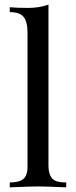

<svg xmlns="http://www.w3.org/2000/svg" viewBox="-20 -804 326 824"><path d="M264.2 -21V0Q172.4 -3.9 143.1 -3.9Q113.8 -3.9 22 0V-21Q77.1 -21 90.8 -49.3Q98.6 -64.9 98.1 -92.8V-664.1Q98.1 -710.4 81.3 -731.2Q64.5 -752 22 -752V-772.9Q53.2 -770 100.8 -770Q148.4 -770 188 -784.2V-92.8Q188.5 -39.6 219.7 -27.3Q236.3 -21 264.2 -21Z"/></svg>

Font: PlayfairDisplay-Regular
Style: Regular
Weight: 400
Designer: Claus Eggers Sørensen
Foundry: Claus Eggers Sørensen
Version: Version 1.002;PS 001.002;hotconv 1.0.70;makeotf.lib2.5.58329